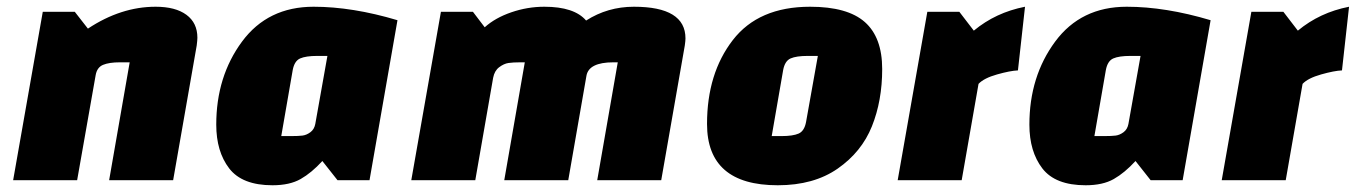

<svg xmlns="http://www.w3.org/2000/svg" viewBox="-20 -535 4025 570"><path d="M202 -500 241 -450Q339 -515 442 -515Q501 -515 533.5 -491Q566 -467 566 -423Q566 -416 564 -400L494 0H304L365 -350H336Q304 -350 286 -342.5Q268 -335 264 -312L209 0H19L107 -500Z M1160 -475 1077 0H982L937 -57Q905 -22 872.5 -3.5Q840 15 789 15Q699 15 660.5 -35Q622 -85 622 -165Q622 -308 698.5 -411.5Q775 -515 911 -515Q1026 -515 1160 -475ZM849 -327 815 -131H844Q866 -131 878 -132.5Q890 -134 901.5 -142.5Q913 -151 916 -167L952 -369H922Q888 -369 871 -361.5Q854 -354 849 -327Z M1538 -350H1525Q1503 -350 1489.5 -348Q1476 -346 1462 -335.5Q1448 -325 1444 -304L1391 0H1201L1289 -500H1384L1419 -454Q1450 -482 1498 -498.5Q1546 -515 1596 -515Q1685 -515 1720 -474Q1784 -515 1862 -515Q2015 -515 2015 -421Q2015 -414 2013 -400L1943 0H1753L1814 -350H1801Q1728 -350 1721 -310L1667 0H1477Z M2079 -167Q2079 -317 2155.5 -416Q2232 -515 2385 -515Q2496 -515 2547.5 -469.5Q2599 -424 2599 -330Q2599 -236 2568.5 -160Q2538 -84 2467 -34.5Q2396 15 2289 15Q2079 15 2079 -167ZM2305 -327 2271 -131H2300Q2334 -131 2351 -138.5Q2368 -146 2373 -173L2408 -369H2378Q2344 -369 2327 -361.5Q2310 -354 2305 -327Z M2733 -500H2828L2871 -444Q2936 -498 3023 -515L3002 -326Q2979 -325 2940 -314Q2901 -303 2885 -286L2835 0H2645Z M3574 -475 3491 0H3396L3351 -57Q3319 -22 3286.5 -3.5Q3254 15 3203 15Q3113 15 3074.5 -35Q3036 -85 3036 -165Q3036 -308 3112.5 -411.5Q3189 -515 3325 -515Q3440 -515 3574 -475ZM3263 -327 3229 -131H3258Q3280 -131 3292 -132.5Q3304 -134 3315.5 -142.5Q3327 -151 3330 -167L3366 -369H3336Q3302 -369 3285 -361.5Q3268 -354 3263 -327Z M3695 -500H3790L3833 -444Q3898 -498 3985 -515L3964 -326Q3941 -325 3902 -314Q3863 -303 3847 -286L3797 0H3607Z"/></svg>

Font: Changa One
Style: Italic
Weight: 400
Italic angle: -12°
Designer: Eduardo Rodriguez Tunni
Foundry: Eduardo Rodriguez Tunni
Version: Version 1.003